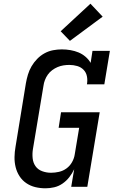

<svg xmlns="http://www.w3.org/2000/svg" viewBox="-20 -1010 640 1038"><path d="M226 8Q197 8 170.5 1.5Q144 -5 122 -20Q100 -35 85.5 -57.5Q71 -80 64.5 -106.5Q58 -133 58.5 -161Q59 -189 64 -217L120 -560Q124 -583 131 -606.5Q138 -630 150.5 -651.5Q163 -673 181 -691.5Q199 -710 221 -722Q243 -734 267 -738.5Q291 -743 314 -743Q338 -743 361 -739Q384 -735 404.5 -726.5Q425 -718 442 -703.5Q459 -689 470 -670L480 -735H574L544 -554H450Q454 -576 450 -597Q446 -618 432 -632.5Q418 -647 397.5 -653Q377 -659 355 -659Q339 -659 323 -656.5Q307 -654 291.5 -647.5Q276 -641 262 -630.5Q248 -620 238.5 -606.5Q229 -593 223 -577.5Q217 -562 215 -546L158 -204Q154 -179 156.5 -154.5Q159 -130 172 -111.5Q185 -93 208 -84.5Q231 -76 256 -76Q277 -76 299 -81Q321 -86 339.5 -99.5Q358 -113 369.5 -133.5Q381 -154 384 -175L408 -319H297L310 -403H519L452 0H365L381 -95Q370 -72 354.5 -52Q339 -32 318 -17.5Q297 -3 273 2.5Q249 8 226 8ZM358 -789 308 -841 469 -990 535 -920Z"/></svg>

Font: Iosevka Slab Medium Extended
Style: Italic
Weight: 500
Width: 7
Italic angle: -9°
Monospace: yes
Designer: Belleve Invis
Foundry: Belleve Invis
Version: Version 11.1.0; ttfautohint (v1.8.3)